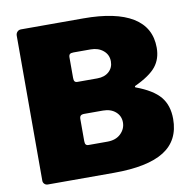

<svg xmlns="http://www.w3.org/2000/svg" viewBox="-82 -824 903 905"><g transform="rotate(-10 369.5 -371.0)"><path d="M52 -22V-716Q52 -727 59 -734.5Q66 -742 77 -742H375Q531 -742 611.5 -692.5Q692 -643 692 -546Q692 -493 663 -456.5Q634 -420 561 -386Q559 -385 559 -382.5Q559 -380 561 -379Q642 -349 676 -308Q710 -267 710 -202Q710 -99 631.5 -49.5Q553 0 391 0H75Q65 0 58.5 -6.5Q52 -13 52 -22ZM391 -452Q426 -452 447 -471Q468 -490 468 -520Q468 -552 444 -572Q420 -592 384 -592H302Q289 -592 284 -587.5Q279 -583 279 -572V-474Q279 -462 283 -457Q287 -452 296 -452ZM386 -150Q427 -150 450.5 -173Q474 -196 474 -227Q474 -258 451 -278Q428 -298 391 -298H302Q289 -298 284 -293Q279 -288 279 -277V-172Q279 -160 283 -155Q287 -150 296 -150Z"/></g></svg>

Font: Libre Franklin Black
Style: Regular
Weight: 900
Designer: Pablo Impallari, Rodrigo Fuenzalida
Foundry: Impallari Type
Version: Version 1.002; ttfautohint (v1.5)